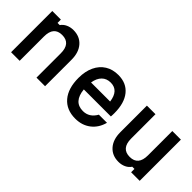

<svg xmlns="http://www.w3.org/2000/svg" viewBox="54 -1298 1993 1993"><g transform="rotate(45 1050.0 -302.0)"><path d="M106 0V-605H232V-556H264Q285 -587 321.5 -604Q358 -621 402 -621Q495 -621 550 -558.5Q605 -496 605 -389V0H479V-357Q479 -502 355 -502Q232 -502 232 -357V0Z M1328 -186Q1303 -91 1233 -37Q1163 17 1064 17Q934 17 861.5 -68Q789 -153 789 -307Q789 -403 822.5 -474Q856 -545 917 -583Q978 -621 1061 -621Q1180 -621 1246 -540Q1312 -459 1312 -311Q1312 -298 1311.5 -285.5Q1311 -273 1310 -261H913Q929 -95 1065 -95Q1158 -95 1209 -186ZM1061 -509Q1001 -509 963.5 -471.5Q926 -434 915 -365H1195Q1176 -509 1061 -509Z M1994 -605V0H1868V-49H1836Q1815 -17 1778.5 0Q1742 17 1698 17Q1605 17 1550 -45.5Q1495 -108 1495 -215V-605H1621V-248Q1621 -102 1745 -102Q1868 -102 1868 -248V-605Z"/></g></svg>

Font: Martian Mono Medium
Style: Regular
Weight: 500
Monospace: yes
Designer: Roman Shamin
Foundry: Evil Martians
Version: Version 1.000; ttfautohint (v1.8.4.7-5d5b)